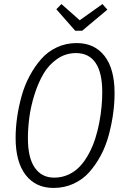

<svg xmlns="http://www.w3.org/2000/svg" viewBox="-20 -906 612 937"><path d="M480 -886.2 503.9 -858.9 380.9 -755.9H347.2L254.9 -860.8L279.8 -886.2L369.1 -807.1ZM354 -695.8Q441.4 -695.8 490.2 -632.8Q539.1 -569.8 539.1 -452.1Q539.1 -401.9 532 -350.6Q524.9 -299.3 510.7 -246.6Q496.6 -193.8 472.2 -147.9Q447.8 -102.1 416 -66.2Q384.3 -30.3 339.1 -9.5Q293.9 11.2 241.2 11.2Q154.3 11.2 105.2 -52.2Q56.2 -115.7 56.2 -232.9Q56.2 -281.7 63.5 -332.8Q70.8 -383.8 85.2 -436.3Q99.6 -488.8 124.3 -534.9Q148.9 -581.1 180.7 -617.4Q212.4 -653.8 257.1 -674.8Q301.8 -695.8 354 -695.8ZM351.1 -647Q300.3 -647 259 -618.4Q217.8 -589.8 191.9 -545.4Q166 -501 148.2 -444.1Q130.4 -387.2 123.3 -334Q116.2 -280.8 116.2 -231Q116.2 -135.7 149.9 -87.4Q183.6 -39.1 244.1 -39.1Q282.2 -39.1 314.7 -54.2Q347.2 -69.3 370.8 -95Q394.5 -120.6 413.3 -155.5Q432.1 -190.4 444.3 -228Q456.5 -265.6 464.4 -306.9Q472.2 -348.1 475.6 -385Q479 -421.9 479 -456.1Q479 -551.8 446.3 -599.4Q413.6 -647 351.1 -647Z"/></svg>

Font: Fira Sans Compressed Light
Style: Italic
Weight: 300
Width: 3
Italic angle: -8°
Designer: Carrois Corporate & Edenspiekermann AG
Foundry: Carrois Corporate GbR & Edenspiekermann AG
Version: Version 4.203;PS 004.203;hotconv 1.0.88;makeotf.lib2.5.64775